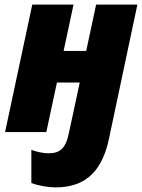

<svg xmlns="http://www.w3.org/2000/svg" viewBox="-20 -573 618 833"><path d="M221 240C358 240 426 162 454 23L576 -553H397L354 -352H256L299 -553H120L2 0H181L227 -215H326L280 -1C266 71 241 92 190 92C169 92 138 86 116 77V221C147 233 190 240 221 240Z"/></svg>

Font: Noto Sans SemiCondensed Black
Style: Italic
Weight: 900
Width: 4
Italic angle: -12°
Designer: Monotype Design Team
Foundry: Monotype Imaging Inc.
Version: Version 2.013